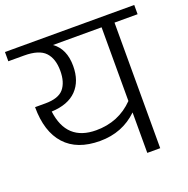

<svg xmlns="http://www.w3.org/2000/svg" viewBox="-139 -853 959 977"><g transform="rotate(-20 340.0 -365.0)"><path d="M291 -139Q412 -139 495 -219V0H565V-680H690V-730H-10V-680H75Q156 -680 189 -645Q222 -610 222 -544Q222 -482 193.5 -448Q165 -414 94 -414H38Q38 -281 102.5 -210Q167 -139 291 -139ZM292 -545Q292 -637 232 -680H495V-281Q413 -197 291 -197Q131 -197 110 -364Q200 -368 246 -415.5Q292 -463 292 -545Z"/></g></svg>

Font: Glegoo
Style: Regular
Weight: 400
Version: Version 2.0.1; ttfautohint (v0.9) -r 48 -G 60